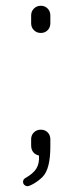

<svg xmlns="http://www.w3.org/2000/svg" viewBox="-20 -534 280 659"><path d="M86.9 -481Q86.9 -495.1 96.4 -504.6Q106 -514.2 120.1 -514.2Q134.3 -514.2 143.6 -504.6Q152.8 -495.1 152.8 -481V-454.1Q152.8 -439.9 143.6 -430.4Q134.3 -420.9 120.1 -420.9Q106 -420.9 96.4 -430.4Q86.9 -439.9 86.9 -454.1ZM59.1 89.8Q59.1 82 66.9 77.1Q94.2 62 105 44.2Q115.7 26.4 113.8 0Q86.9 -6.8 86.9 -35.2V-56.2Q86.9 -70.3 96.4 -79.6Q106 -88.9 120.1 -88.9Q134.3 -88.9 143.6 -79.6Q152.8 -70.3 152.8 -56.2V-30.8Q152.8 46.4 126 73.2Q113.3 85.9 97.2 95.5Q81.1 105 74.2 105Q68.4 105 63.7 100.8Q59.1 96.7 59.1 89.8Z"/></svg>

Font: Quicksand
Style: Light
Weight: 300
Designer: Andrew Paglinawan
Foundry: Andrew Paglinawan
Version: 1.002